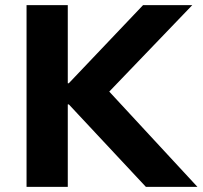

<svg xmlns="http://www.w3.org/2000/svg" viewBox="-20 -725 786 745"><path d="M83 0V-705H243V-402H247L535 -705H726L364 -328L373 -403L746 0H546L247 -320H243V0Z"/></svg>

Font: Nunito Sans 9pt ExtraBold
Style: Regular
Weight: 800
Version: Version 3.101;gftools[0.9.27]